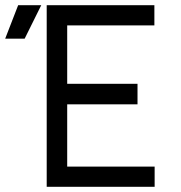

<svg xmlns="http://www.w3.org/2000/svg" viewBox="-87 -720 698 740"><path d="M-67 -571H8L72 -700H-17ZM93 0H509V-78H172V-318H443V-397H172V-622H508V-700H93Z"/></svg>

Font: Unageo
Style: Regular
Weight: 400
Designer: Richard Sepsi
Foundry: Richard Sepsi
Version: Version 2.000